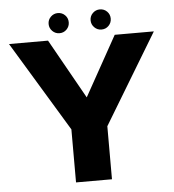

<svg xmlns="http://www.w3.org/2000/svg" viewBox="-55 -851 816 902"><g transform="rotate(-5 353.0 -400.0)"><path d="M271 -243.5H432.5L693 -675H508.5L345.5 -382H358.5L194 -675H10ZM267 0H436.5V-340H267ZM251 -705Q271 -705 284.8 -719Q298.5 -733 298.5 -752.5Q298.5 -772.5 284.8 -786.2Q271 -800 251 -800Q231.5 -800 217.5 -786.2Q203.5 -772.5 203.5 -752.5Q203.5 -733 217.5 -719Q231.5 -705 251 -705ZM449 -705Q469 -705 482.8 -719Q496.5 -733 496.5 -752.5Q496.5 -772.5 482.8 -786.2Q469 -800 449 -800Q429.5 -800 415.5 -786.2Q401.5 -772.5 401.5 -752.5Q401.5 -733 415.5 -719Q429.5 -705 449 -705Z"/></g></svg>

Font: Anybody UltraCondensed Thin
Style: Bold
Weight: 700
Version: Version 1.111